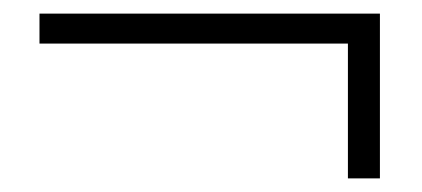

<svg xmlns="http://www.w3.org/2000/svg" viewBox="-20 -443 620 282"><path d="M38 -379H491V-181H538V-423H38Z"/></svg>

Font: Source Han Serif CN
Style: Regular
Weight: 400
Designer: Ryoko NISHIZUKA 西塚涼子 (kana & ideographs); Frank Grießhammer (Latin, Greek & Cyrillic); Wenlong ZHANG 张文龙 (bopomofo); San
Foundry: Adobe
Version: Version 2.003;hotconv 1.1.1;makeotfexe 2.6.0